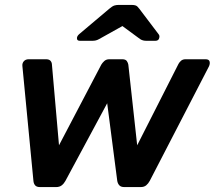

<svg xmlns="http://www.w3.org/2000/svg" viewBox="-20 -761 873 781"><path d="M143 0Q129 0 123 -7Q117 -14 116 -25L71 -493Q70 -504 77 -512Q84 -520 97 -520H167Q179 -520 184.5 -514.5Q190 -509 191 -501L220 -170L392 -498Q396 -505 404 -512.5Q412 -520 425 -520H477Q491 -520 496 -512.5Q501 -505 502 -498L538 -170L706 -501Q709 -507 716 -513.5Q723 -520 735 -520H816Q830 -520 832.5 -511Q835 -502 830 -491L589 -25Q583 -14 574.5 -7Q566 0 552 0H486Q472 0 465.5 -7Q459 -14 457 -25L416 -341L246 -25Q240 -14 231 -7Q222 0 208 0ZM305 -595Q292 -595 293 -607Q294 -615 302 -622L424 -725Q437 -736 445 -738.5Q453 -741 462 -741H516Q526 -741 532.5 -738.5Q539 -736 547 -725L625 -622Q630 -616 628 -608Q626 -595 612 -595H576Q569 -595 562.5 -596.5Q556 -598 550 -602L478 -655L383 -602Q376 -598 369.5 -596.5Q363 -595 355 -595Z"/></svg>

Font: Rubik Medium
Style: Italic
Weight: 500
Italic angle: -12°
Designer: Hubert and Fischer
Foundry: Hubert and Fischer
Version: Version 2.300;gftools[0.9.30]